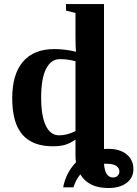

<svg xmlns="http://www.w3.org/2000/svg" viewBox="-20 -714 680 950"><path d="M343.3 212.9H292.5Q306.6 140.1 356 88.9Q353.5 75.2 353.5 55.2V-22.9Q324.2 -3.4 299.6 3.2Q274.9 9.8 241.7 9.8Q140.1 9.8 90.3 -48.6Q40.5 -106.9 40.5 -228Q40.5 -347.2 94 -409.2Q147.5 -471.2 249 -471.2Q302.2 -471.2 356.4 -458Q353.5 -474.1 353.5 -533.7V-649.9L306.6 -661.6V-693.8H494.6V23.4L505.4 22.5H516.1Q573.2 22.5 606.7 49.8Q640.1 77.1 640.1 123.5Q640.1 165.5 606.4 190.9Q572.8 216.3 516.1 216.3Q418 216.3 377.4 148.9Q355 175.3 343.3 212.9ZM183.6 -231.9Q183.6 -140.6 206.5 -92.5Q229.5 -44.4 272.5 -44.4Q311.5 -44.4 353.5 -65.4V-411.1Q315.4 -421.4 276.4 -421.4Q232.4 -421.4 208 -373.3Q183.6 -325.2 183.6 -231.9ZM570.8 134.3Q570.8 118.2 555.7 107.2Q540.5 96.2 504.9 96.2H494.6Q499.5 164.1 539.1 164.1Q554.2 164.1 562.5 155Q570.8 146 570.8 134.3Z"/></svg>

Font: Tinos
Style: Bold
Weight: 700
Designer: Steve Matteson
Foundry: Monotype Imaging Inc.
Version: Version 1.23